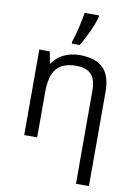

<svg xmlns="http://www.w3.org/2000/svg" viewBox="-109 -875 833 1183"><g transform="rotate(10 307.0 -283.0)"><path d="M452.1 240.2V-346.2Q452.1 -411.6 422.4 -443.8Q392.6 -476.1 329.1 -476.1Q245.1 -476.1 206.1 -430.7Q167 -385.3 167 -280.8V0H85.9V-535.2H151.9L165 -461.9H168.9Q193.8 -501.5 238.8 -523.2Q283.7 -544.9 338.9 -544.9Q435.5 -544.9 484.4 -498.3Q533.2 -451.7 533.2 -349.1V240.2ZM276.9 -620.1Q290 -655.3 303 -710.7Q315.9 -766.1 321.8 -806.2H411.6V-794.9Q402.8 -758.8 376.2 -700.9Q349.6 -643.1 325.7 -606H276.9Z"/></g></svg>

Font: Zoram GWebM
Style: Regular
Weight: 400
Foundry: Ascender Corporation
Version: Version 1.000